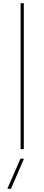

<svg xmlns="http://www.w3.org/2000/svg" viewBox="-20 -940 280 1210"><path d="M110 0V-920H130V0ZM48.8 250H26.2L108.8 60H131.2Z"/></svg>

Font: Now Thin
Style: Regular
Weight: 250
Designer: Alfredo Marco Pradil
Foundry: Alfredo Marco Pradil
Version: Version 1.002;PS 001.002;hotconv 1.0.88;makeotf.lib2.5.64775